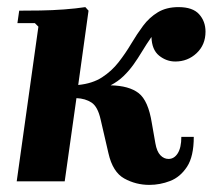

<svg xmlns="http://www.w3.org/2000/svg" viewBox="-20 -510 598 540"><path d="M400 10Q362 10 329.5 -8Q297 -26 285 -79L263 -174Q255 -210 237.5 -221.5Q220 -233 195 -234L162 0H27L88 -435L78 -445H29L34 -480Q60 -480 93.5 -480.5Q127 -481 160.5 -483.5Q194 -486 220 -490L229 -480L200 -271Q240 -275 267 -292.5Q294 -310 313.5 -335Q333 -360 349 -387Q365 -414 382.5 -437.5Q400 -461 424 -475.5Q448 -490 482 -490Q522 -490 540 -470Q558 -450 558 -421Q558 -384 533 -360.5Q508 -337 473 -337Q448 -337 427.5 -353.5Q407 -370 406 -406Q392 -386 380 -366Q368 -346 355.5 -328.5Q343 -311 327.5 -296Q312 -281 291 -270Q343 -269 370 -248Q397 -227 407 -164L417 -107Q421 -84 431 -73.5Q441 -63 454 -63Q470 -63 480 -79Q490 -95 490 -125H525Q525 -70 506 -41Q487 -12 458.5 -1Q430 10 400 10Z"/></svg>

Font: Brygada 1918
Style: Bold Italic
Weight: 700
Italic angle: -8°
Designer: Mateusz Machalski | Borys Kosmynka | Przemek Hoffer
Foundry: NIEPODLEGLA 2018
Version: Version 3.006